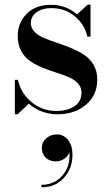

<svg xmlns="http://www.w3.org/2000/svg" viewBox="-20 -490 486 840"><path d="M57 10H45V-140.5H58.5Q72 -80.5 118.8 -42.5Q165.5 -4.5 226.5 -4.5Q274 -4.5 305.2 -25Q336.5 -45.5 336.5 -84.5Q336.5 -108 321 -125Q305.5 -142 281 -152.5Q256.5 -163 226.8 -172.2Q197 -181.5 167.2 -193.5Q137.5 -205.5 113 -221.8Q88.5 -238 73 -266.2Q57.5 -294.5 57.5 -332Q57.5 -389 96.2 -429Q135 -469 203 -469Q267.5 -469 317.5 -427.5L364 -470H376V-330H362Q352 -380 309 -417.2Q266 -454.5 204 -454.5Q165.5 -454.5 140.2 -436.5Q115 -418.5 115 -388.5Q115 -367 131 -350.8Q147 -334.5 172.8 -323.8Q198.5 -313 229.2 -302.8Q260 -292.5 291 -279.8Q322 -267 347.8 -250.2Q373.5 -233.5 389.5 -206Q405.5 -178.5 405.5 -142.5Q405.5 -72.5 355.5 -31.2Q305.5 10 233 10Q159 10 106 -36.5ZM163 157Q163 132.5 182.2 115.2Q201.5 98 229 98Q258 98 277.5 122Q297 146 297 187Q297 246 260 287.8Q223 329.5 161.5 329.5V318.5Q218.5 318.5 253.8 277Q289 235.5 283.5 175.5Q278.5 192 261.8 204Q245 216 224.5 216Q195.5 216 179.2 199.2Q163 182.5 163 157Z"/></svg>

Font: Bodoni* 16pt Medium
Style: Regular
Weight: 500
Version: Version 2.3